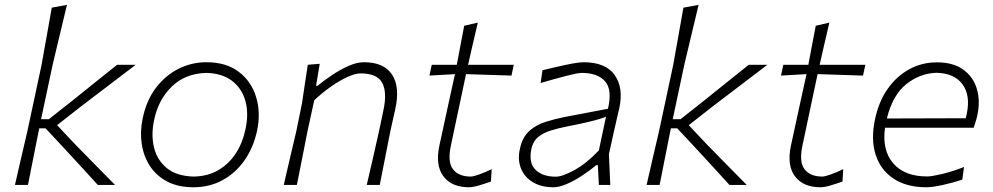

<svg xmlns="http://www.w3.org/2000/svg" viewBox="-20 -761 4086 790"><path d="M41.5 0Q54.5 -56 66.2 -107.8Q78 -159.5 92.5 -220.5L151 -494Q162.5 -557.5 172.8 -615.8Q183 -674 193 -729.5L255.5 -741Q240.5 -679 226.2 -618.8Q212 -558.5 196.5 -494L149 -270.5H181L280.5 -349Q325.5 -385.5 371.2 -422Q417 -458.5 462 -494.5H538.5Q482 -451.5 425.5 -408.5Q369 -365.5 312.5 -322.5L215 -246L285 -171.5Q327 -128.5 369.2 -85.5Q411.5 -42.5 453.5 0H382.5Q349.5 -36 317 -71.8Q284.5 -107.5 251 -143.5L167.5 -233H141.5L138 -216.5Q126 -156.5 116 -105.8Q106 -55 95 0Z M776 9.5Q713 9.5 668.2 -14Q623.5 -37.5 597.2 -77.5Q571 -117.5 563.2 -168.2Q555.5 -219 567 -273.5Q582 -347 621 -398.8Q660 -450.5 714.2 -477.8Q768.5 -505 829 -505Q910.5 -505 962.5 -465.5Q1014.5 -426 1034 -361.2Q1053.5 -296.5 1037.5 -222Q1022.5 -153.5 986 -101.2Q949.5 -49 895.8 -19.8Q842 9.5 776 9.5ZM778.5 -34.5Q837 -36 880.2 -62Q923.5 -88 951.2 -131.5Q979 -175 990 -229.5Q1004 -293.5 989.8 -345.2Q975.5 -397 935 -428.2Q894.5 -459.5 828.5 -461Q741.5 -458.5 686.2 -404.2Q631 -350 614 -266.5Q601 -205 614 -153Q627 -101 667.5 -68.5Q708 -36 778.5 -34.5Z M1147.5 0Q1160.5 -56 1172.5 -107.8Q1184.5 -159.5 1199 -220.5L1222.5 -335.5Q1228 -373.5 1234.2 -414Q1240.5 -454.5 1246.5 -494.5L1295.5 -498.5L1280.5 -408H1286.5Q1310 -427.5 1343.5 -450.2Q1377 -473 1412.5 -489Q1448 -505 1477 -505Q1559.5 -505 1593 -454.2Q1626.5 -403.5 1606.5 -312.5Q1602 -291.5 1597 -270.2Q1592 -249 1586 -220.5Q1574 -159.5 1563.8 -107.8Q1553.5 -56 1542.5 0H1489Q1502 -56 1513.8 -107.5Q1525.5 -159 1539 -219L1557.5 -306.5Q1573.5 -380.5 1552.8 -419.8Q1532 -459 1463.5 -459Q1442 -459 1410 -444.5Q1378 -430 1342.2 -405Q1306.5 -380 1273 -348.5L1245 -220Q1233.5 -160 1223 -108Q1212.5 -56 1201.5 0Z M1909.5 9.5Q1838.5 9.5 1804.5 -35.5Q1770.5 -80.5 1788 -162.5Q1807 -251.5 1823.5 -326.2Q1840 -401 1852 -456L1747 -450L1756.5 -494.5H1859.5Q1867.5 -537 1874.8 -575.2Q1882 -613.5 1890 -655L1946 -668Q1934.5 -618.5 1925.5 -580Q1916.5 -541.5 1906 -494.5H2094L2084.5 -450Q2038 -451.5 1990.5 -453Q1943 -454.5 1897.5 -456L1835.5 -163.5Q1820.5 -94.5 1844 -64.5Q1867.5 -34.5 1917 -34.5Q1927.5 -34.5 1952.5 -43.5Q1977.5 -52.5 2003 -65L2000 -14Q1979 -6.5 1952.5 1.5Q1926 9.5 1909.5 9.5Z M2257 9.5Q2207.5 9.5 2172.8 -11.2Q2138 -32 2123.5 -68.2Q2109 -104.5 2119.5 -150Q2129.5 -196.5 2157.5 -221.8Q2185.5 -247 2223.8 -259.2Q2262 -271.5 2303 -279.5L2481.5 -313.5Q2500 -392 2469.5 -426.5Q2439 -461 2373 -461Q2357.5 -461 2310 -448.8Q2262.5 -436.5 2204.5 -419.5L2212 -472Q2235 -477.5 2268 -485.2Q2301 -493 2332.2 -499Q2363.5 -505 2380.5 -505Q2471.5 -505 2508.8 -452.8Q2546 -400.5 2528.5 -317.5Q2524 -296 2517.5 -270Q2511 -244 2504 -211L2485.5 -126.5Q2487 -94.5 2488.2 -65Q2489.5 -35.5 2491 0H2444L2440 -81.5H2433.5Q2406 -58.5 2374.2 -37.8Q2342.5 -17 2311.8 -3.8Q2281 9.5 2257 9.5ZM2266.5 -34Q2294 -34 2343.2 -61Q2392.5 -88 2444 -142L2473.5 -281Q2463.5 -276.5 2447.2 -271.5Q2431 -266.5 2399.8 -259Q2368.5 -251.5 2312.5 -240.5Q2277 -233.5 2246.2 -224Q2215.5 -214.5 2194.2 -197Q2173 -179.5 2166.5 -148.5Q2154.5 -90 2183.8 -62Q2213 -34 2266.5 -34Z M2640.5 0Q2653.5 -56 2665.2 -107.8Q2677 -159.5 2691.5 -220.5L2750 -494Q2761.5 -557.5 2771.8 -615.8Q2782 -674 2792 -729.5L2854.5 -741Q2839.5 -679 2825.2 -618.8Q2811 -558.5 2795.5 -494L2748 -270.5H2780L2879.5 -349Q2924.5 -385.5 2970.2 -422Q3016 -458.5 3061 -494.5H3137.5Q3081 -451.5 3024.5 -408.5Q2968 -365.5 2911.5 -322.5L2814 -246L2884 -171.5Q2926 -128.5 2968.2 -85.5Q3010.5 -42.5 3052.5 0H2981.5Q2948.5 -36 2916 -71.8Q2883.5 -107.5 2850 -143.5L2766.5 -233H2740.5L2737 -216.5Q2725 -156.5 2715 -105.8Q2705 -55 2694 0Z M3356 9.5Q3285 9.5 3251 -35.5Q3217 -80.5 3234.5 -162.5Q3253.5 -251.5 3270 -326.2Q3286.5 -401 3298.5 -456L3193.5 -450L3203 -494.5H3306Q3314 -537 3321.2 -575.2Q3328.5 -613.5 3336.5 -655L3392.5 -668Q3381 -618.5 3372 -580Q3363 -541.5 3352.5 -494.5H3540.5L3531 -450Q3484.5 -451.5 3437 -453Q3389.5 -454.5 3344 -456L3282 -163.5Q3267 -94.5 3290.5 -64.5Q3314 -34.5 3363.5 -34.5Q3374 -34.5 3399 -43.5Q3424 -52.5 3449.5 -65L3446.5 -14Q3425.5 -6.5 3399 1.5Q3372.5 9.5 3356 9.5Z M3790.5 9.5Q3710.5 9.5 3657 -25.8Q3603.5 -61 3583 -124.2Q3562.5 -187.5 3580.5 -271Q3595.5 -342.5 3632 -394.8Q3668.5 -447 3720.8 -475.8Q3773 -504.5 3835 -504.5Q3902 -504.5 3943.2 -474.8Q3984.5 -445 3999.2 -395.8Q4014 -346.5 4001.5 -287.5Q3999 -275.5 3994.5 -261Q3990 -246.5 3986.5 -235.5H3621.5Q3608.5 -144 3654.8 -89.5Q3701 -35 3795 -35Q3813 -35 3855.8 -45Q3898.5 -55 3946.5 -74L3939.5 -22Q3904 -10 3860.5 -0.2Q3817 9.5 3790.5 9.5ZM3834 -461.5Q3765 -459.5 3709 -414.8Q3653 -370 3629 -273.5L3953.5 -274.5Q3956 -284.5 3958 -293.5Q3973.5 -369 3940.2 -414.2Q3907 -459.5 3834 -461.5Z"/></svg>

Font: Commissioner Loud ExtraLight
Style: Italic
Weight: 200
Italic angle: -12°
Designer: Kostas Bartsokas
Foundry: Kostas Bartsokas
Version: Version 1.000; ttfautohint (v1.8.3)